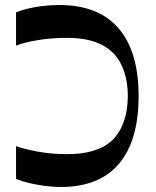

<svg xmlns="http://www.w3.org/2000/svg" viewBox="-20 -733 622 766"><path d="M44 -19V-150Q77 -138 131.5 -128Q186 -118 248 -118Q305 -118 347 -130Q389 -142 417 -164Q454 -194 472 -243Q490 -292 490 -350Q490 -402 476 -445.5Q462 -489 434 -519Q404 -550 358 -566Q312 -582 248 -582Q186 -582 131.5 -573Q77 -564 44 -551V-684Q61 -691 88.5 -698Q116 -705 149.5 -709Q183 -713 216 -713Q373 -713 453 -620Q533 -527 533 -350Q533 -172 454.5 -79.5Q376 13 222 13Q191 13 158 8.5Q125 4 95.5 -3Q66 -10 44 -19Z"/></svg>

Font: Ojuju SemiBold
Style: Regular
Weight: 600
Designer: Chisaokwu Joboson, Mirko Velimirovic
Foundry: Udi Foundry
Version: Version 1.000